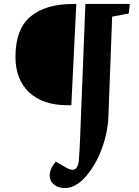

<svg xmlns="http://www.w3.org/2000/svg" viewBox="-20 -720 702 969"><path d="M378 89Q380 62 381.5 36Q383 10 384 -18L411 -700H635L630 -652L546 -636L527 -130Q524 -52 494 30Q464 112 413 171Q391 197 363.5 213Q336 229 308 229Q273 229 252 211.5Q231 194 231 168Q231 148 238.5 131Q246 114 262 96L314 126Q371 160 378 89ZM340 -189H320Q197 -189 127.5 -253.5Q58 -318 58 -433Q58 -573 134 -636.5Q210 -700 349 -700H365Z"/></svg>

Font: Literata 36pt
Style: Bold Italic
Weight: 700
Italic angle: -2°
Designer: Latin by Veronika Burian and Jose Scaglione. Greek by Irene Vlachou. Cyrillic by Vera Evstafieva
Foundry: TypeTogether
Version: Version 3.002